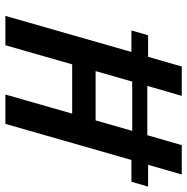

<svg xmlns="http://www.w3.org/2000/svg" viewBox="-11 -684 695 713"><g transform="rotate(90 336.5 -327.5)"><path d="M173 -468H93L111 -530H191L227 -655H336L299 -527H482L519 -655H628L592 -530H673L655 -468H574L440 0H331L402 -248H219L148 0H39ZM283 -471 244 -335H427L466 -471Z"/></g></svg>

Font: Intel One Mono Medium
Style: Italic
Weight: 500
Italic angle: -16°
Monospace: yes
Designer: Fred Shallcrass
Foundry: Frere-Jones Type LLC
Version: Version 1.400;hotconv 1.1.0;makeotfexe 2.6.0;FJTRelease1.4